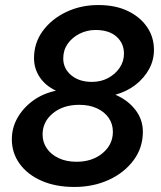

<svg xmlns="http://www.w3.org/2000/svg" viewBox="-20 -731 640 762"><path d="M275 11Q201 11 145 -13.5Q89 -38 58 -81Q27 -124 27 -178Q27 -224 49.5 -263.5Q72 -303 111 -331.5Q150 -360 202 -371Q160 -391 137.5 -425Q115 -459 115 -500Q115 -561 150 -608.5Q185 -656 243 -683.5Q301 -711 370 -711Q438 -711 487 -687.5Q536 -664 563.5 -624Q591 -584 591 -533Q591 -492 571.5 -456.5Q552 -421 518 -394.5Q484 -368 438 -355Q487 -334 517 -295.5Q547 -257 547 -208Q547 -145 510.5 -95.5Q474 -46 412.5 -17.5Q351 11 275 11ZM345 -406Q380 -406 408.5 -421Q437 -436 454.5 -461.5Q472 -487 472 -518Q472 -559 442.5 -585.5Q413 -612 359 -612Q325 -612 295.5 -597Q266 -582 248.5 -557Q231 -532 231 -499Q231 -459 262.5 -432.5Q294 -406 345 -406ZM284 -89Q346 -89 387 -123Q428 -157 428 -208Q428 -239 411.5 -263Q395 -287 365 -301Q335 -315 294 -315Q231 -315 190 -281.5Q149 -248 149 -197Q149 -167 165.5 -142.5Q182 -118 212.5 -103.5Q243 -89 284 -89Z"/></svg>

Font: Red Hat Mono SemiBold
Style: Italic
Weight: 600
Italic angle: -12°
Monospace: yes
Designer: Pentagram, MCKL
Foundry: MCKL
Version: Version 1.030